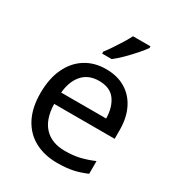

<svg xmlns="http://www.w3.org/2000/svg" viewBox="-184 -882 931 1009"><g transform="rotate(30 282.0 -378.0)"><path d="M292 -546Q361 -546 410.5 -516Q460 -486 486.5 -431.5Q513 -377 513 -304V-251H146Q148 -160 192.5 -112.5Q237 -65 317 -65Q368 -65 407.5 -74.5Q447 -84 489 -102V-25Q448 -7 408 1.5Q368 10 313 10Q237 10 178.5 -21Q120 -52 87.5 -113.5Q55 -175 55 -264Q55 -352 84.5 -415Q114 -478 167.5 -512Q221 -546 292 -546ZM291 -474Q228 -474 191.5 -433.5Q155 -393 148 -321H421Q420 -389 389 -431.5Q358 -474 291 -474ZM433 -756Q421 -738 396 -709.5Q371 -681 342.5 -652.5Q314 -624 290 -606H232V-618Q247 -637 264.5 -663Q282 -689 299 -716.5Q316 -744 327 -766H433Z"/></g></svg>

Font: Noto Sans Khudawadi
Style: Regular
Weight: 400
Designer: Monotype Design Team
Foundry: Monotype Imaging Inc.
Version: Version 2.003; ttfautohint (v1.8.4.7-5d5b)